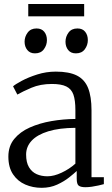

<svg xmlns="http://www.w3.org/2000/svg" viewBox="-20 -910 551 941"><path d="M184 10.5Q141 10.5 104 -5.5Q67 -21.5 44 -55.5Q21 -89.5 21 -142.5Q21 -194 49.8 -229Q78.5 -264 126.2 -285.2Q174 -306.5 232 -316.5Q290 -326.5 349.5 -327V-370.5Q349.5 -418.5 339.8 -446.2Q330 -474 305 -486.2Q280 -498.5 234.5 -498.5Q177.5 -498.5 133.8 -479.8Q90 -461 65 -446.5L44 -487Q54.5 -496.5 86.5 -513.8Q118.5 -531 162.5 -545Q206.5 -559 253.5 -559Q318.5 -559 356.8 -539.8Q395 -520.5 411.8 -478.5Q428.5 -436.5 428.5 -369V-41.5H489V-7.5Q478 -4.5 462.8 -1Q447.5 2.5 430.5 5Q413.5 7.5 398.5 7.5Q377 7.5 366.5 0.5Q356 -6.5 356 -34.5V-72Q344 -60.5 319.2 -40.8Q294.5 -21 260.2 -5.2Q226 10.5 184 10.5ZM212.5 -46Q244.5 -46 282.2 -63.8Q320 -81.5 349.5 -108V-283.5Q270.5 -283 216.8 -266.5Q163 -250 135.5 -220.8Q108 -191.5 108 -152.5Q108 -114 122 -90.5Q136 -67 159.5 -56.5Q183 -46 212.5 -46ZM151 -648.5Q127 -648.5 113.8 -665Q100.5 -681.5 100.5 -705.5Q100.5 -730 115.5 -750.2Q130.5 -770.5 158.5 -770.5H159.5Q184 -770.5 197 -754.2Q210 -738 210 -713.5Q210 -689 195.2 -668.8Q180.5 -648.5 152 -648.5ZM351.5 -648.5Q327 -648.5 314 -665Q301 -681.5 301 -705.5Q301 -730 315.8 -750.2Q330.5 -770.5 359 -770.5H360Q384.5 -770.5 397.5 -754.2Q410.5 -738 410.5 -713.5Q410.5 -689 395.8 -668.8Q381 -648.5 352.5 -648.5ZM392.5 -890.5V-830H118.5V-890.5Z"/></svg>

Font: Merriweather 36pt Light
Style: Regular
Weight: 300
Designer: Eben Sorkin
Foundry: Eben Sorkin
Version: Version 2.100